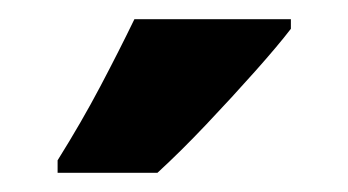

<svg xmlns="http://www.w3.org/2000/svg" viewBox="-20 -786 363 200"><path d="M283 -756Q270 -739 246 -712Q222 -685 195 -656.5Q168 -628 144 -606H40V-619Q65 -659 84.5 -696Q104 -733 120 -766H283Z"/></svg>

Font: Noto Sans Gujarati ExtraCondensed ExtraBold
Style: Regular
Weight: 800
Width: 2
Designer: Jelle Bosma - Monotype Design Team, Universal Thirst
Foundry: Monotype Imaging Inc.
Version: Version 2.106; ttfautohint (v1.8.4.7-5d5b)